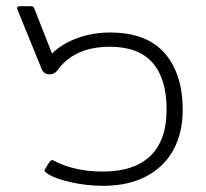

<svg xmlns="http://www.w3.org/2000/svg" viewBox="-20 -585 665 620"><path d="M140 -20Q130 -26 126 -30Q122 -34 126 -40L136 -56Q143 -68 148 -68Q152 -68 156 -65Q222 -31 312 -31Q413 -31 465.5 -81.5Q518 -132 518 -231Q518 -331 472.5 -382.5Q427 -434 335 -434Q225 -434 170 -364Q169 -362 164.5 -356.5Q160 -351 154 -348Q148 -345 140 -345Q122 -345 115 -361L36 -555L35 -558Q35 -565 44 -565H80Q85 -565 87 -563.5Q89 -562 91 -557L148 -412Q180 -444 230 -462Q280 -480 335 -480Q454 -480 512 -413Q570 -346 570 -230Q570 -157 540.5 -102Q511 -47 453 -16Q395 15 314 15Q261 15 211.5 4Q162 -7 140 -20Z"/></svg>

Font: Mitr ExtraLight
Style: Regular
Weight: 275
Designer: Thanarat Vachiruckul
Foundry: Cadson Demak Co.,Ltd.
Version: Version 1.001